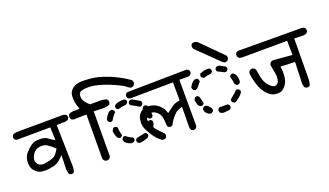

<svg xmlns="http://www.w3.org/2000/svg" viewBox="-72 -1217 2757 1611"><g transform="rotate(-20 1306.5 -411.5)"><path d="M346.7 -62.5 332 -69.3Q319.3 -101.6 323.2 -141.6L326.2 -241.2Q278.3 -186.5 233.4 -175.8Q188.5 -165 152.8 -165.5Q117.2 -166 99.6 -174.8Q82 -183.6 65.4 -200.7Q48.8 -217.8 43 -242.2Q37.1 -266.6 40 -291Q43 -315.4 51.8 -334.5Q60.5 -353.5 93.8 -385.3Q127 -417 154.8 -423.8Q182.6 -430.7 217.3 -427.7Q252 -424.8 271 -408.7Q290 -392.6 321.3 -376L317.4 -491.2L17.6 -489.3L2.9 -497.1Q-5.9 -508.8 -4.9 -525.4L2.9 -540Q23.4 -551.8 50.8 -550.8L431.6 -552.7Q458 -555.7 479.5 -543.9Q489.3 -533.2 487.3 -516.6L479.5 -502Q456.1 -489.3 426.8 -493.2L375 -491.2L382.8 -137.7Q385.7 -100.6 374 -69.3Q363.3 -60.5 346.7 -62.5ZM259.8 -247.1Q278.3 -259.8 306.6 -306.6Q271.5 -337.9 245.6 -356Q219.7 -374 179.2 -369.1Q138.7 -364.3 117.2 -331.5Q95.7 -298.8 97.7 -273.9Q99.6 -249 119.6 -233.4Q139.6 -217.8 168 -222.2Q196.3 -226.6 218.3 -231.9Q240.2 -237.3 259.8 -247.1Z M664.1 -67.4 647.5 -76.2Q639.6 -85.9 637.7 -99.6L639.6 -489.3L523.4 -486.3L505.9 -494.1Q496.1 -507.8 498 -526.4L505.9 -543Q526.4 -553.7 552.2 -552.7Q578.1 -551.8 602.5 -554.7Q588.9 -585.9 583 -617.2Q577.1 -648.4 580.6 -681.2Q584 -713.9 611.8 -736.8Q639.6 -759.8 677.7 -763.2Q715.8 -766.6 779.8 -760.3Q843.8 -753.9 927.2 -721.2Q1010.7 -688.5 1092.8 -632.8Q1107.4 -620.1 1104.5 -599.6L1095.7 -583Q1084 -572.3 1065.4 -573.2L1043.9 -585.9L1020.5 -604.5Q943.4 -646.5 863.3 -673.3Q783.2 -700.2 727.1 -698.7Q670.9 -697.3 655.8 -683.6Q640.6 -669.9 644 -636.2Q647.5 -602.5 697.3 -558.6H769.5Q809.6 -561.5 845.7 -548.8Q857.4 -535.2 855.5 -516.6L846.7 -500Q809.6 -486.3 764.6 -491.2L706.1 -493.2L704.1 -92.8L695.3 -76.2Q683.6 -66.4 664.1 -67.4ZM980.5 -111.3 961.9 -121.1Q955.1 -129.9 957 -143.6Q961.9 -155.3 973.6 -160.2Q1011.7 -168.9 1050.8 -175.8Q1062.5 -169.9 1067.4 -158.2V-145.5Q1062.5 -132.8 1050.8 -127.9Q1018.6 -116.2 980.5 -111.3ZM915 -132.8Q887.7 -138.7 866.2 -157.2L859.4 -163.1L850.6 -185.5L861.3 -204.1Q869.1 -210.9 882.8 -209Q913.1 -183.6 942.4 -173.8Q948.2 -165 947.3 -151.4Q942.4 -139.6 929.7 -134.8ZM1095.7 -165 1077.1 -175.8Q1070.3 -183.6 1072.3 -197.3Q1090.8 -227.5 1106.4 -257.8Q1114.3 -264.6 1127.9 -262.7Q1139.6 -257.8 1144.5 -246.1V-230.5Q1134.8 -199.2 1112.3 -171.9ZM835.9 -207 817.4 -217.8Q800.8 -248 798.8 -283.2L810.5 -304.7Q819.3 -311.5 832 -309.6Q844.7 -304.7 849.6 -293Q849.6 -257.8 861.3 -225.6Q856.4 -213.9 844.7 -209ZM1127.9 -274.4Q1114.3 -281.2 1109.4 -294.9Q1109.4 -336.9 1099.6 -375Q1104.5 -386.7 1116.2 -392.6H1130.9Q1148.4 -383.8 1153.3 -367.2L1158.2 -291Q1153.3 -279.3 1141.6 -274.4ZM810.5 -358.4 792 -369.1Q785.2 -378.9 787.1 -392.6Q798.8 -418.9 816.4 -437.5Q834 -456.1 854.5 -453.1Q866.2 -447.3 871.1 -435.5V-422.9Q850.6 -404.3 827.1 -365.2ZM1082 -397.5Q1048.8 -418.9 1011.7 -437.5Q1004.9 -447.3 1006.8 -460.9Q1011.7 -472.7 1023.4 -477.5H1042L1107.4 -439.5Q1114.3 -429.7 1112.3 -414.1Q1107.4 -402.3 1095.7 -397.5ZM905.3 -439.5Q893.6 -444.3 887.7 -456.1V-471.7Q894.5 -486.3 918.5 -493.2Q942.4 -500 978.5 -500Q991.2 -495.1 997.1 -483.4V-469.7Q991.2 -458 978.5 -453.1Q940.4 -449.2 905.3 -439.5Z M1436.5 -59.6 1421.9 -66.4Q1413.1 -80.1 1413.1 -95.7L1415 -275.4Q1372.1 -263.7 1356.4 -250Q1340.8 -236.3 1319.3 -210Q1297.9 -183.6 1288.1 -159.2Q1277.3 -149.4 1260.7 -151.4L1246.1 -159.2Q1239.3 -170.9 1239.3 -201.7Q1239.3 -232.4 1231 -255.9Q1222.7 -279.3 1205.6 -294.9Q1188.5 -310.5 1169.4 -314.9Q1150.4 -319.3 1125.5 -306.2Q1100.6 -293 1105 -261.7Q1109.4 -230.5 1128.4 -199.2Q1147.5 -168 1199.2 -119.1Q1208 -108.4 1206.1 -91.8L1199.2 -77.1Q1186.5 -67.4 1168 -70.3Q1144.5 -83 1118.2 -113.3Q1091.8 -143.6 1067.4 -189.5Q1043 -235.4 1045.9 -271.5Q1048.8 -307.6 1056.6 -323.7Q1064.5 -339.8 1081.1 -355.5Q1097.7 -371.1 1122.1 -375Q1146.5 -378.9 1168.9 -375Q1191.4 -371.1 1210 -362.3Q1228.5 -353.5 1247.1 -335.9Q1265.6 -318.4 1274.4 -301.3Q1283.2 -284.2 1288.1 -265.6Q1328.1 -295.9 1348.6 -310.5Q1369.1 -325.2 1415 -333L1414.1 -494.1L1033.2 -490.2Q1021.5 -491.2 1012.7 -499Q1003.9 -508.8 1005.9 -525.4L1012.7 -541L1027.3 -547.9L1557.6 -555.7L1573.2 -546.9Q1583 -536.1 1581.1 -519.5L1573.2 -504.9Q1563.5 -497.1 1551.8 -496.1H1471.7L1472.7 -91.8Q1472.7 -77.1 1463.9 -66.4Q1453.1 -57.6 1436.5 -59.6Z M1726.6 -109.4Q1710 -111.3 1697.3 -121.1Q1690.4 -131.8 1692.4 -146.5Q1697.3 -158.2 1710 -164.1H1780.3Q1793 -158.2 1797.9 -146.5V-131.8Q1793 -120.1 1780.3 -114.3ZM1621.1 -139.6Q1605.5 -142.6 1591.8 -155.3Q1573.2 -172.9 1574.2 -196.3L1581.1 -209Q1591.8 -217.8 1607.4 -215.8Q1619.1 -210.9 1630.9 -198.7Q1642.6 -186.5 1649.4 -172.9V-158.2Q1643.6 -146.5 1631.8 -141.6ZM1844.7 -157.2 1825.2 -167Q1818.4 -177.7 1820.3 -191.4Q1835.9 -207 1855 -221.7Q1874 -236.3 1889.6 -253.9H1905.3Q1917 -249 1922.9 -236.3V-222.7Q1910.2 -202.1 1891.1 -186.5Q1872.1 -170.9 1853.5 -158.2ZM1566.4 -226.6Q1548.8 -233.4 1542 -250L1532.2 -292L1543 -310.5Q1551.8 -317.4 1566.4 -316.4Q1578.1 -310.5 1583 -298.8Q1588.9 -271.5 1596.7 -243.2Q1591.8 -231.4 1580.1 -226.6ZM1912.1 -290Q1898.4 -296.9 1893.6 -310.5Q1889.6 -343.8 1880.9 -375Q1885.7 -386.7 1898.4 -392.6H1912.1Q1949.2 -370.1 1943.4 -307.6Q1938.5 -294.9 1925.8 -290ZM1569.3 -368.2 1550.8 -377.9 1543 -397.5Q1553.7 -424.8 1572.8 -441.4Q1591.8 -458 1609.4 -456.1Q1621.1 -451.2 1627 -438.5V-422.9L1586.9 -375ZM1851.6 -424.8 1793 -454.1Q1786.1 -462.9 1787.1 -476.6Q1793 -489.3 1804.7 -494.1H1824.2Q1851.6 -482.4 1877.9 -464.8Q1884.8 -456.1 1882.8 -442.4Q1877.9 -430.7 1865.2 -424.8ZM1672.9 -440.4 1654.3 -451.2Q1647.5 -460 1649.4 -473.6L1656.2 -485.4Q1692.4 -502.9 1735.4 -501Q1748 -496.1 1752.9 -483.4V-469.7Q1748 -458 1735.4 -453.1Q1703.1 -451.2 1672.9 -440.4ZM1883.8 -502Q1871.1 -504.9 1860.4 -514.6L1670.9 -700.2Q1663.1 -713.9 1665 -730.5L1674.8 -746.1Q1703.1 -757.8 1727.5 -737.3L1911.1 -553.7Q1919.9 -542 1916 -525.4L1907.2 -509.8Q1895.5 -502.9 1883.8 -502Z M2455.1 -68.4 2438.5 -76.2Q2424.8 -104.5 2429.7 -142.6L2435.5 -304.7L2305.7 -309.6Q2311.5 -289.1 2311.5 -268.6Q2311.5 -248 2310.1 -225.1Q2308.6 -202.1 2300.8 -179.2Q2293 -156.2 2272.5 -134.3Q2252 -112.3 2231.9 -108.4Q2211.9 -104.5 2181.2 -108.9Q2150.4 -113.3 2117.2 -148.9Q2084 -184.6 2066.9 -236.8Q2049.8 -289.1 2043 -344.7Q2044.9 -357.4 2052.7 -367.2Q2065.4 -376 2083 -375L2098.6 -367.2Q2108.4 -355.5 2111.8 -323.7Q2115.2 -292 2126.5 -257.8Q2137.7 -223.6 2167 -195.3Q2196.3 -167 2216.3 -173.8Q2236.3 -180.7 2242.2 -197.8Q2248 -214.8 2250 -235.4Q2252 -255.9 2232.4 -350.6Q2234.4 -363.3 2245.6 -373.5Q2256.8 -383.8 2275.4 -380.9L2435.5 -367.2L2433.6 -494.1L2041 -492.2Q2017.6 -490.2 2000 -502Q1991.2 -514.6 1992.2 -532.2L2000 -547.9Q2015.6 -559.6 2040 -555.7L2572.3 -553.7Q2594.7 -555.7 2610.4 -544.9Q2620.1 -533.2 2618.2 -515.6L2610.4 -500Q2590.8 -487.3 2567.4 -490.2L2496.1 -492.2Q2493.2 -161.1 2493.2 -131.8Q2493.2 -102.5 2483.4 -76.2Q2471.7 -66.4 2455.1 -68.4Z"/></g></svg>

Font: JasonHandwriting4
Style: Regular
Weight: 400
Version: Version 1.01.21